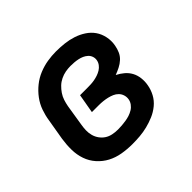

<svg xmlns="http://www.w3.org/2000/svg" viewBox="-130 -690 860 860"><g transform="rotate(-45 300.0 -260.0)"><path d="M263 8Q230 8 198.5 2.5Q167 -3 140.5 -17Q114 -31 93.5 -54Q73 -77 63 -106Q53 -135 52.5 -167Q52 -199 57 -232L74 -332Q78 -359 87.5 -386Q97 -413 114.5 -436.5Q132 -460 155 -478.5Q178 -497 205 -508Q232 -519 259.5 -523.5Q287 -528 314 -528Q341 -528 367.5 -525Q394 -522 418.5 -514Q443 -506 464.5 -492Q486 -478 500 -458Q514 -438 519.5 -412Q525 -386 520 -359Q517 -342 510 -326Q503 -310 490 -298Q477 -286 461 -278Q445 -270 429 -264Q447 -255 462.5 -242Q478 -229 487.5 -211.5Q497 -194 499.5 -172.5Q502 -151 498 -130Q494 -106 482 -83.5Q470 -61 450 -44.5Q430 -28 406.5 -18Q383 -8 359 -2Q335 4 311 6Q287 8 263 8ZM264 -84Q276 -84 288.5 -85Q301 -86 314 -88Q327 -90 339.5 -94Q352 -98 363.5 -105Q375 -112 383 -123Q391 -134 393 -147Q395 -160 391 -172.5Q387 -185 378 -194Q369 -203 357.5 -208Q346 -213 333.5 -216Q321 -219 307.5 -220.5Q294 -222 280 -222H236L252 -313H296Q308 -313 319.5 -313.5Q331 -314 342.5 -316Q354 -318 366 -322Q378 -326 388.5 -332.5Q399 -339 406.5 -349Q414 -359 416 -371Q418 -383 414 -394Q410 -405 401.5 -412.5Q393 -420 383 -424.5Q373 -429 361.5 -431.5Q350 -434 338 -435Q326 -436 314 -436Q298 -436 282 -433Q266 -430 250.5 -422.5Q235 -415 223 -403.5Q211 -392 201.5 -378Q192 -364 187 -348.5Q182 -333 179 -317L163 -217Q160 -200 159.5 -183Q159 -166 163.5 -150Q168 -134 177.5 -121Q187 -108 200 -99.5Q213 -91 229.5 -87.5Q246 -84 264 -84Z"/></g></svg>

Font: Iosevka Semibold Extended
Style: Italic
Weight: 600
Width: 7
Italic angle: -9°
Monospace: yes
Designer: Belleve Invis
Foundry: Belleve Invis
Version: Version 32.5.0; ttfautohint (v1.8.4)